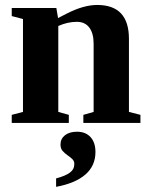

<svg xmlns="http://www.w3.org/2000/svg" viewBox="-20 -491 596 767"><path d="M211.9 -418.9 245.1 -436Q313.5 -471.2 368.2 -471.2Q495.1 -471.2 495.1 -335.9V-43.9L541 -32.2V0H313V-32.2L354 -43.9V-316.9Q354 -357.9 336.7 -380.9Q319.3 -403.8 287.1 -403.8Q250 -403.8 212.9 -387.2V-43.9L254.9 -32.2V0H26.9V-32.2L71.8 -43.9V-415L26.9 -426.8V-459H205.1ZM361.3 116.2Q361.3 171.4 321 206.3Q280.8 241.2 204.1 255.4V221.7Q241.2 211.9 259 198.7Q276.9 185.5 276.9 164.1Q276.9 151.9 268.3 144Q259.8 136.2 249.3 128.9Q238.8 121.6 230.2 112.1Q221.7 102.5 221.7 86.4Q221.7 63.5 239.5 49.3Q257.3 35.2 288.1 35.2Q321.8 35.2 341.6 56.6Q361.3 78.1 361.3 116.2Z"/></svg>

Font: Liberation Serif
Style: Bold
Weight: 700
Designer: Steve Matteson
Foundry: Ascender Corporation
Version: Version 2.1.5